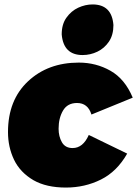

<svg xmlns="http://www.w3.org/2000/svg" viewBox="-20 -837 618 865"><path d="M352 -589Q266 -589 258 -682Q258 -727.5 279 -757Q301 -788 332.8 -802.5Q364.5 -817 397 -817Q484 -817 491 -724Q491 -679.5 470.8 -649.5Q450.5 -619.5 418.8 -604.2Q387 -589 352 -589ZM277 8Q189 8 131 -25Q70.5 -60.5 43.2 -117.5Q16 -174.5 16 -242Q16 -386 106 -470.5Q196 -555 335 -555Q413 -555 478 -518Q543 -481 578 -397L392 -321Q376 -373 327 -373Q284 -373 264 -339Q244 -305 244 -257Q244 -222 259 -196Q274 -170 307 -170Q354 -170 380 -229L553 -145Q507 -64 434.5 -28Q362 8 277 8Z"/></svg>

Font: Argentum Sans Black
Style: Italic
Weight: 900
Italic angle: -11°
Designer: Julieta Ulanovsky (font), Cristiano Sobral (main changes and remaster)
Foundry: Julieta Ulanovsky (font), Cristiano Sobral (main changes and remaster)
Version: Version 2.007;June 15, 2022;FontCreator 14.0.0.2814 64-bit; 